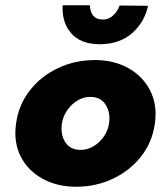

<svg xmlns="http://www.w3.org/2000/svg" viewBox="-20 -699 624 729"><path d="M218 -679H321Q322 -655 333 -640.5Q344 -626 366 -625Q390 -623 408.5 -639.5Q427 -656 434 -678L542 -677Q529 -615 482 -573.5Q435 -532 361 -531Q286 -531 250 -573Q214 -615 218 -679ZM41 -230Q51 -302 93.5 -356Q136 -410 200.5 -440.5Q265 -471 340 -471Q413 -471 468 -440Q523 -409 550.5 -354.5Q578 -300 568 -230Q558 -158 515 -104Q472 -50 408 -20Q344 10 269 10Q196 10 140.5 -21Q85 -52 58 -106Q31 -160 41 -230ZM215 -230Q209 -190 227 -160.5Q245 -131 283 -130Q323 -129 355 -158.5Q387 -188 394 -230Q400 -270 382 -300Q364 -330 326 -331Q286 -332 254 -302Q222 -272 215 -230Z"/></svg>

Font: Jost* Heavy
Style: Italic
Weight: 800
Italic angle: -10°
Version: Version 3.7